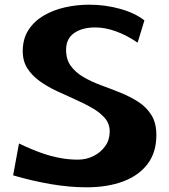

<svg xmlns="http://www.w3.org/2000/svg" viewBox="-20 -788 723 819"><path d="M349 11Q277 11 197.5 -2.5Q118 -16 36 -40L61 -176Q113 -151 155.5 -136Q198 -121 236.5 -114Q275 -107 312 -107Q348 -107 379 -122.5Q410 -138 429 -165Q448 -192 448 -227Q448 -260 427.5 -284Q407 -308 374 -327Q341 -346 301.5 -363.5Q262 -381 222.5 -399.5Q183 -418 150 -441.5Q117 -465 97 -496Q77 -527 77 -570Q77 -622 101 -659.5Q125 -697 165.5 -721Q206 -745 256.5 -756.5Q307 -768 361 -768Q428 -768 491.5 -750.5Q555 -733 596 -701L567 -606Q522 -637 475.5 -654Q429 -671 387 -671Q331 -671 297 -647.5Q263 -624 262 -579Q261 -536 281.5 -507.5Q302 -479 336.5 -459Q371 -439 412 -424Q453 -409 494 -392.5Q535 -376 570 -353.5Q605 -331 626 -297Q647 -263 647 -212Q647 -138 609.5 -88.5Q572 -39 505 -14Q438 11 349 11Z"/></svg>

Font: Marhey Light Medium
Style: Regular
Weight: 500
Version: Version 1.000